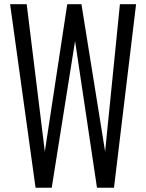

<svg xmlns="http://www.w3.org/2000/svg" viewBox="-20 -879 685 899"><path d="M146.5 0 27.3 -859.4H105L189.9 -169.4L294.9 -859.4H361.3L472.2 -169.4L541.5 -859.4H617.2L513.7 0H434.1L331.5 -687L222.2 0Z"/></svg>

Font: Antonio ExtraLight
Style: Regular
Weight: 250
Designer: Vernon Adams
Foundry: Vernon Adams
Version: Version 1.002